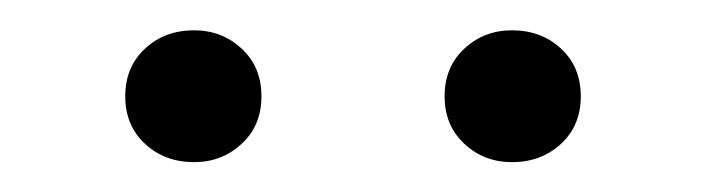

<svg xmlns="http://www.w3.org/2000/svg" viewBox="-20 -779 470 128"><path d="M321.3 -670.9Q302.7 -670.9 289.6 -683.1Q276.4 -695.3 276.4 -714.8Q276.4 -734.4 289.6 -746.6Q302.7 -758.8 321.3 -758.8Q340.8 -758.8 354 -746.6Q367.2 -734.4 367.2 -714.8Q367.2 -695.3 354 -683.1Q340.8 -670.9 321.3 -670.9ZM109.4 -670.9Q89.8 -670.9 76.7 -683.1Q63.5 -695.3 63.5 -714.8Q63.5 -734.4 76.7 -746.6Q89.8 -758.8 109.4 -758.8Q127.9 -758.8 141.1 -746.6Q154.3 -734.4 154.3 -714.8Q154.3 -695.3 141.1 -683.1Q127.9 -670.9 109.4 -670.9Z"/></svg>

Font: GenYoMin TW TTF ExtraLight
Style: Regular
Weight: 250
Version: Version 1.300